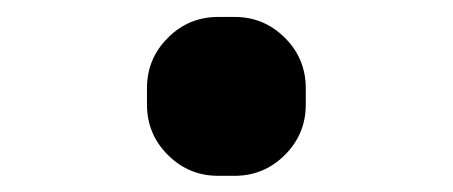

<svg xmlns="http://www.w3.org/2000/svg" viewBox="-20 -405 540 229"><path d="M259.8 -384.8Q294.9 -384.8 319.8 -359.9Q344.7 -335 344.7 -299.8V-280.3Q344.7 -245.1 319.8 -220.2Q294.9 -195.3 259.8 -195.3H240.2Q205.1 -195.3 180.2 -220.2Q155.3 -245.1 155.3 -280.3V-299.8Q155.3 -335 180.2 -359.9Q205.1 -384.8 240.2 -384.8Z"/></svg>

Font: Rounded-X Mgen+ 1m bold
Style: Bold
Weight: 700
Designer: [Source Han Sans]
Ryoko NISHIZUKA  (kana & ideographs); Paul D. Hunt (Latin, Greek & Cyrillic); Wenlong ZHANG  (bopomofo
Version: Version 1.059.20150602